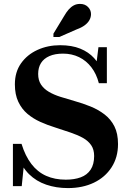

<svg xmlns="http://www.w3.org/2000/svg" viewBox="-20 -951 650 981"><path d="M316 -33Q360 -33 392.5 -45Q425 -57 443 -84Q461 -111 461 -154Q461 -187 446 -209Q431 -231 404.5 -246Q378 -261 341 -273.5Q304 -286 261 -300Q222 -312 185.5 -328.5Q149 -345 120 -369.5Q91 -394 73.5 -431Q56 -468 56 -520Q56 -583 87.5 -627.5Q119 -672 171.5 -696Q224 -720 287 -720Q347 -720 390 -702.5Q433 -685 461 -654Q489 -623 506 -581L470 -605L483 -710H526V-526H485Q473 -573 447 -607Q421 -641 384 -659Q347 -677 302 -677Q261 -677 232.5 -664.5Q204 -652 189.5 -629Q175 -606 175 -573Q175 -541 189.5 -519Q204 -497 229.5 -482Q255 -467 288 -456.5Q321 -446 360 -435Q403 -423 442.5 -407Q482 -391 514 -366.5Q546 -342 564.5 -305.5Q583 -269 583 -215Q583 -147 550 -96Q517 -45 459.5 -17.5Q402 10 327 10Q267 10 216 -7.5Q165 -25 128.5 -61Q92 -97 73 -152L103 -117L91 0H46V-216H90Q109 -154 140.5 -113Q172 -72 216 -52.5Q260 -33 316 -33ZM307 -868 253 -779V-762H283L372 -801Q397 -810 413 -822Q429 -834 437 -848.5Q445 -863 445 -879Q445 -900 429.5 -915.5Q414 -931 389 -931Q371 -931 357 -923.5Q343 -916 331 -902.5Q319 -889 307 -868Z"/></svg>

Font: Roboto Serif 144pt SemiBold
Style: Regular
Weight: 600
Version: Version 1.008